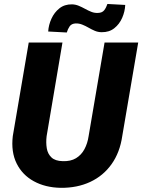

<svg xmlns="http://www.w3.org/2000/svg" viewBox="-20 -922 706 953"><path d="M499 -710.9H666L586.9 -247.1Q575.2 -165.5 533.9 -107.4Q492.7 -49.3 427.7 -19Q362.8 11.2 280.8 10.3Q204.6 8.8 147.7 -22.5Q90.8 -53.7 62.5 -110.8Q34.2 -168 43.5 -246.6L122.6 -710.9H290L211.4 -246.1Q207.5 -213.9 212.2 -186Q216.8 -158.2 235.4 -140.6Q253.9 -123 291 -122.1Q330.6 -120.6 357.2 -136.7Q383.8 -152.8 399.2 -181.6Q414.6 -210.4 419.9 -246.6ZM513.2 -902.3 601.6 -897.5Q600.1 -864.3 586.4 -833.3Q572.8 -802.2 547.4 -782Q522 -761.7 484.9 -762.2Q466.8 -762.2 450.7 -769Q434.6 -775.9 419.4 -784.7Q404.3 -793.5 388.4 -799.8Q372.6 -806.2 355.5 -805.7Q335 -804.7 325.7 -791.3Q316.4 -777.8 311.5 -760.7L219.2 -765.6Q221.2 -798.3 235.4 -829.3Q249.5 -860.4 274.9 -880.6Q300.3 -900.9 337.4 -900.4Q355 -899.9 370.8 -893.3Q386.7 -886.7 402.1 -878.2Q417.5 -869.6 433.3 -863.3Q449.2 -856.9 466.8 -857.9Q487.3 -858.4 497.3 -871.3Q507.3 -884.3 513.2 -902.3Z"/></svg>

Font: Roboto Black
Style: Italic
Weight: 900
Italic angle: -12°
Designer: Christian Robertson
Foundry: Google
Version: Version 3.0; 2020